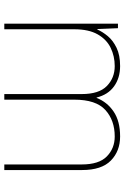

<svg xmlns="http://www.w3.org/2000/svg" viewBox="137 -715 578 892"><g transform="rotate(90 426.0 -269.0)"><path d="M614 -538Q682 -538 726 -495Q770 -452 770 -361V0H744V-360Q744 -440 706.5 -476.5Q669 -513 614 -513Q539 -513 491 -469.5Q443 -426 443 -325V0H417V-360Q417 -440 379.5 -476.5Q342 -513 287 -513Q241 -513 202 -494Q163 -475 139.5 -433.5Q116 -392 116 -325V0H90V-528H111L115 -432H117Q128 -457 148 -481Q168 -505 202 -521.5Q236 -538 287 -538Q342 -538 381 -510Q420 -482 433 -429H435Q454 -478 498.5 -508Q543 -538 614 -538Z"/></g></svg>

Font: Noto Sans Khmer UI Thin
Style: Regular
Weight: 100
Designer: Danh Hong and the Monotype Design Team
Foundry: Monotype Imaging Inc.
Version: Version 2.002; ttfautohint (v1.8.4.7-5d5b)